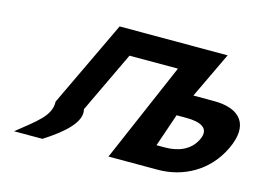

<svg xmlns="http://www.w3.org/2000/svg" viewBox="-94 -876 1428 1047"><g transform="rotate(15 620.0 -352.5)"><path d="M887.7 -315.5H942.2C1018.3 -315.5 1080.2 -294.3 1046.2 -222.9C1011.9 -150.6 938.6 -129.4 871.9 -129.4H824.1ZM391 -216.9 555.5 -562.9H829L587.2 -1.9H587.7H763H865.4C1006.6 -1.9 1143 -72.4 1212.1 -217.8C1280.8 -362.3 1216.4 -443 1064.5 -443H948.3L1072 -703.1H1071.5H896.2H895.7H622.1H462.3L231.2 -216.9C235.1 -135.3 157.2 -86 54.3 -1.9H214.1C323.9 -71.6 409.9 -148.1 391 -216.9Z"/></g></svg>

Font: Hussar
Style: BdSuprExtOblFive
Weight: 700
Foundry: Cannot Into Space Fonts
Version: Version 2.00